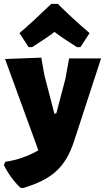

<svg xmlns="http://www.w3.org/2000/svg" viewBox="-38 -772 539 986"><path d="M-18 76C5 122 34 161 67 192L80 194C224 150 297 93 343 -49L481 -472H317L298 -368L251 -189H241L190 -386L174 -476L-12 -469L159 0C107 30 50 50 -11 59ZM109 -530H127C178 -562 216 -588 242 -608C268 -588 306 -562 357 -530H375L422 -602C360 -655 306 -705 259 -752H225C162 -691 108 -641 62 -602Z"/></svg>

Font: Luna Sans Black
Style: Regular
Weight: 900
Designer: Juan Pablo del Peral
Foundry: Huerta Tipografica
Version: Version 2.001; ttfautohint (v1.5)